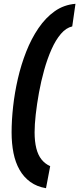

<svg xmlns="http://www.w3.org/2000/svg" viewBox="-20 -770 417 1010"><path d="M41 -74Q41 -137 49 -209.5Q57 -282 74 -356Q91 -430 118 -498.5Q145 -567 182.5 -622Q220 -677 268 -711Q316 -745 377 -750L360 -631Q328 -624 300.5 -592Q273 -560 251 -510.5Q229 -461 212.5 -402Q196 -343 185 -282.5Q174 -222 168 -168Q162 -114 162 -74Q162 -26 171 10Q180 46 198.5 69Q217 92 244 104L222 220Q174 212 139.5 187Q105 162 83 123.5Q61 85 51 35Q41 -15 41 -74Z"/></svg>

Font: Georama ExtraCondensed Thin
Style: Bold Italic
Weight: 700
Italic angle: -9°
Version: Version 1.001